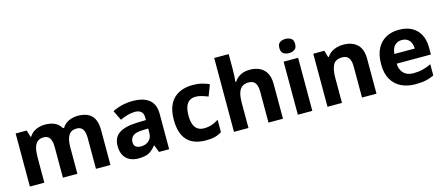

<svg xmlns="http://www.w3.org/2000/svg" viewBox="-51 -1329 4411 1908"><g transform="rotate(-15 2155.0 -375.0)"><path d="M719 -556Q812 -556 859.5 -508.5Q907 -461 907 -356V0H758V-319.4Q758 -377.7 738 -407.4Q718 -437 675.8 -437Q617 -437 592 -395Q567 -353 567 -273.5V0H418V-319.1Q418 -358 409 -384Q400 -410 382 -423.5Q364 -437 335.5 -437Q295 -437 271 -416Q247 -395 237 -355.2Q227 -315.4 227 -257.2V0H78V-546H192L212.2 -476H220Q237 -504 262 -521.5Q286.9 -539 317.5 -547.5Q348 -556 379 -556Q439 -556 481 -536.5Q523 -517 545 -476H558Q583 -518 627.5 -537Q672 -556 719 -556Z M1284 -557Q1394 -557 1452.5 -509.5Q1511 -462 1511 -364V0H1407L1378 -74H1374Q1351 -45 1326.5 -26Q1302 -7 1270.5 1.5Q1239 10 1193 10Q1145 10 1106.5 -8.5Q1068 -27 1046 -65.5Q1024 -104 1024 -163Q1024 -250 1085 -291.5Q1146 -333 1268 -337L1363 -340V-364Q1363 -407 1340.5 -427Q1318 -447 1278 -447Q1238 -447 1200 -435.5Q1162 -424 1124 -407L1075 -508Q1119 -531 1172.5 -544Q1226 -557 1284 -557ZM1305 -251Q1233 -249 1205 -225Q1177 -201 1177 -162Q1177 -128 1197 -113.5Q1217 -99 1249 -99Q1297 -99 1330 -127.5Q1363 -156 1363 -208V-253Z M1886 10Q1805 10 1748 -19.5Q1691 -49 1661 -111Q1631 -173 1631 -270Q1631 -370 1665 -433Q1699 -496 1759.5 -526Q1820 -556 1899 -556Q1955 -556 1996.5 -545Q2038 -534 2069 -519L2025 -404Q1990 -418 1959.5 -427Q1929 -436 1899 -436Q1860 -436 1834 -417.5Q1808 -399 1795.5 -362.5Q1783 -326 1783 -271Q1783 -217 1796.5 -181.5Q1810 -146 1836 -128.5Q1862 -111 1899 -111Q1946 -111 1982 -123.5Q2018 -136 2052 -158V-31Q2018 -9 1980.5 0.5Q1943 10 1886 10Z M2327 -605Q2327 -565 2324.5 -528Q2322 -491 2320 -476H2328Q2346 -504 2370 -521.5Q2394 -539 2423.5 -547.5Q2453 -556 2486 -556Q2545 -556 2589 -535Q2633 -514 2657.5 -470.1Q2682 -426.3 2682 -355.9V0H2533V-319Q2533 -378.5 2511.7 -407.7Q2490.5 -437 2445 -437Q2399.9 -437 2374.4 -416.2Q2348.8 -395.4 2337.9 -355.2Q2327 -315 2327 -256.6V0H2178V-760H2327Z M2984 -546V0H2835V-546ZM2910 -760Q2943 -760 2967 -744.5Q2991 -729 2991 -686.8Q2991 -646 2967 -630Q2943 -614 2910 -614Q2875.7 -614 2852.4 -630Q2829 -646 2829 -686.8Q2829 -729 2852.4 -744.5Q2875.7 -760 2910 -760Z M3450 -556Q3538 -556 3591 -508.5Q3644 -461 3644 -356V0H3495V-319Q3495 -378 3474 -407.5Q3453 -437 3407 -437Q3339 -437 3314 -390.5Q3289 -344 3289 -257V0H3140V-546H3254L3274 -476H3282Q3300 -504 3326 -521.5Q3352 -539 3384 -547.5Q3416 -556 3450 -556Z M4022 -556Q4098 -556 4152.5 -527Q4207 -498 4237 -443Q4267 -388 4267 -308V-236H3915Q3917 -173 3952.5 -137Q3988 -101 4051 -101Q4104 -101 4147 -111.5Q4190 -122 4236 -144V-29Q4196 -9 4151.5 0.5Q4107 10 4044 10Q3962 10 3899 -20.5Q3836 -51 3800 -113Q3764 -175 3764 -269Q3764 -365 3796.5 -428.5Q3829 -492 3887 -524Q3945 -556 4022 -556ZM4023 -450Q3980 -450 3951.5 -422Q3923 -394 3918 -335H4127Q4127 -368 4115.5 -394Q4104 -420 4081 -435Q4058 -450 4023 -450Z"/></g></svg>

Font: Noto Sans Gurmukhi
Style: Regular
Weight: 400
Designer: Jelle Bosma - Monotype Design Team
Foundry: Monotype Imaging Inc.
Version: Version 2.003